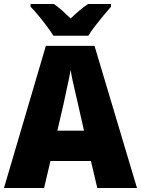

<svg xmlns="http://www.w3.org/2000/svg" viewBox="-20 -947 710 967"><path d="M470 0 438 -136H234L202 0H0L211 -716H456L670 0ZM373 -422Q368 -444 360.5 -476Q353 -508 346 -540Q339 -572 336 -595Q332 -573 325.5 -542Q319 -511 312 -479.5Q305 -448 300 -423L269 -289H403ZM249 -767Q236 -788 215.5 -815.5Q195 -843 173 -869.5Q151 -896 134 -913V-927H251Q273 -912 292.5 -894.5Q312 -877 336 -854Q360 -877 381 -895Q402 -913 424 -927H539V-913Q523 -895 501.5 -869Q480 -843 459 -816Q438 -789 425 -767Z"/></svg>

Font: Noto Sans SemiCondensed Black
Style: Regular
Weight: 900
Width: 4
Designer: Monotype Design Team
Foundry: Monotype Imaging Inc.
Version: Version 2.013; ttfautohint (v1.8.4.7-5d5b)